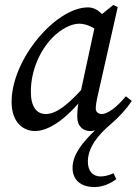

<svg xmlns="http://www.w3.org/2000/svg" viewBox="-20 -518 562 778"><path d="M122 13C193 13 282 -66 352 -170H360L343 -192C256 -89 206 -56 165 -56C129 -56 105 -85 105 -146C105 -234 143 -314 191 -364C227 -401 269 -422 301 -422C335 -422 369 -401 394 -380L431 -406C405 -452 379 -488 336 -488C207 -488 27 -279 27 -105C27 -22 74 13 122 13ZM363 240C394 240 426 227 451 208L440 184C422 192 404 197 388 197C357 197 336 176 336 137C336 79 379 27 429 -15C462 -43 492 -76 514 -109L490 -128C455 -85 417 -56 392 -56C379 -56 368 -64 368 -78C368 -89 371 -110 377 -135L457 -489L439 -498L375 -446L371 -443L304 -132L303 -127C296 -95 293 -74 293 -45C293 -5 318 13 345 13C355 13 361 12 392 1L364 -20V11C318 56 274 106 274 162C274 210 306 240 363 240Z"/></svg>

Font: Source Serif 4 Variable
Style: Italic
Weight: 400
Italic angle: -12°
Designer: Frank Grießhammer
Foundry: Adobe Systems Incorporated
Version: Version 4.004;hotconv 1.0.116;makeotfexe 2.5.65601